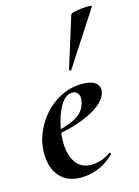

<svg xmlns="http://www.w3.org/2000/svg" viewBox="-114 -797 635 874"><g transform="rotate(-15 203.5 -360.5)"><path d="M160 12Q102 12 69.5 -17Q37 -46 27.5 -91Q18 -136 27 -185Q35 -224 56 -262.5Q77 -301 109 -331.5Q141 -362 182 -380.5Q223 -399 270 -399Q311 -399 331.5 -385Q352 -371 350 -345Q347 -319 323 -295Q299 -271 259.5 -252Q220 -233 171.5 -219.5Q123 -206 73 -201L75 -214Q146 -225 194 -250.5Q242 -276 249 -324Q253 -346 244.5 -359Q236 -372 218 -372Q195 -372 176.5 -351.5Q158 -331 144.5 -296Q131 -261 124 -218Q116 -167 123 -125Q130 -83 154 -57.5Q178 -32 219 -32Q238 -32 262.5 -39Q287 -46 309 -63Q311 -65 314.5 -61Q318 -57 316 -55Q278 -18 237.5 -3Q197 12 160 12ZM241 -473Q240 -470 234.5 -472Q229 -474 231 -476L306 -716Q307 -721 323.5 -725Q340 -729 360 -731Q380 -733 394.5 -732.5Q409 -732 406 -727Z"/></g></svg>

Font: Cormorant
Style: Bold Italic
Weight: 700
Italic angle: -10°
Designer: Christian Thalmann (Catharsis Fonts)
Foundry: Catharsis Fonts
Version: Version 4.000